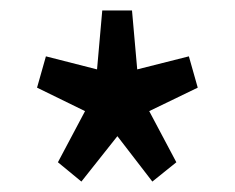

<svg xmlns="http://www.w3.org/2000/svg" viewBox="-20 -732 450 368"><path d="M136 -384 205 -471 272 -384 318 -421 266 -519 359 -564 342 -624 243 -599 233 -712H176L166 -599L68 -624L51 -564L143 -519L91 -421Z"/></svg>

Font: Falling Sky
Style: Condensed
Weight: 400
Designer: Paul D. Hunt
Foundry: Adobe Systems Incorporated
Version: Version 1.02